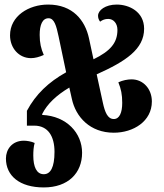

<svg xmlns="http://www.w3.org/2000/svg" viewBox="-20 -569 718 842"><path d="M557 -221C540 -221 518 -217 499 -208C511 -178 516 -155 516 -118C516 -75 504 -47 479 -47C452 -47 440 -77 431 -119L404 -243C531 -300 612 -353 612 -443C612 -518 546 -549 492 -549C442 -549 410 -524 410 -500C410 -490 413 -482 419 -474C430 -482 440 -486 455 -486C478 -486 495 -466 495 -438C495 -381 464 -345 390 -309L370 -402C353 -479 300 -549 191 -549C106 -549 24 -499 24 -414C24 -358 63 -314 116 -314C133 -314 152 -319 172 -328C160 -355 154 -381 154 -416C154 -460 166 -489 193 -489C218 -489 227 -456 237 -409L270 -252C193 -209 137 -156 98 -83V-18H130C191 -18 219 29 219 97C219 166 201 195 172 195C140 195 126 162 126 113C126 95 127 75 132 58C118 51 96 48 85 48C32 48 6 87 6 126C6 202 66 253 172 253C279 253 340 190 340 101C340 15 273 -60 165 -65V-69C187 -113 227 -151 284 -185L295 -136C312 -56 375 13 479 13C565 13 646 -37 646 -124C646 -178 609 -221 557 -221Z"/></svg>

Font: Noto Serif Georgian ExtraCondensed Bold
Style: Regular
Weight: 700
Width: 2
Designer: Monotype Design Team, Akaki Razmadze
Foundry: Google LLC
Version: Version 2.003